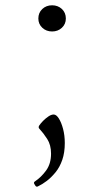

<svg xmlns="http://www.w3.org/2000/svg" viewBox="-20 -515 399 726"><path d="M123 190Q117 193 113 186L110 181Q106 175 112 171Q136 155 154.5 129.5Q173 104 173 66Q173 33 158.5 10.5Q144 -12 129 -28Q124 -33 128 -40Q134 -49 143.5 -58.5Q153 -68 163.5 -75Q174 -82 183 -82Q193 -82 202.5 -67Q212 -52 218.5 -27.5Q225 -3 225 26Q225 62 215.5 89.5Q206 117 190 136.5Q174 156 157 169Q140 182 123 190ZM177 -396Q155 -396 140 -410Q125 -424 125 -445Q125 -467 140 -481Q155 -495 177 -495Q199 -495 214 -481Q229 -467 229 -445Q229 -424 214 -410Q199 -396 177 -396Z"/></svg>

Font: Hahmlet ExtraLight
Style: Regular
Weight: 250
Designer: Minjoo Ham & Mark Frömberg
Foundry: hypertype
Version: Version 1.002